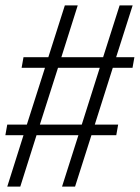

<svg xmlns="http://www.w3.org/2000/svg" viewBox="-21 -695 520 715"><path d="M210 0 271 -191.5H115L54.5 0H6L66.5 -191.5H-1L6 -231H79L146.5 -442.5H59.5L66.5 -482H159L220.5 -675H268.5L207.5 -482H363L424.5 -675H473L411.5 -482H479.5L472.5 -442.5H399L332 -231H419L412 -191.5H319.5L258.5 0ZM127.5 -231H283.5L350.5 -442.5H195Z"/></svg>

Font: Anybody Light
Style: Italic
Weight: 300
Italic angle: -10°
Designer: Tyler Finck
Foundry: Etcetera Type Company
Version: Version 1.010; ttfautohint (v1.8.3) -l 8 -r 50 -G 200 -x 14 